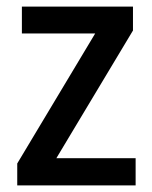

<svg xmlns="http://www.w3.org/2000/svg" viewBox="-20 -559 459 579"><path d="M389 0H32V-66L267 -458H46V-539H381V-467L150 -82H389Z"/></svg>

Font: Noto Sans Lao UI SemCond Med
Style: Regular
Weight: 500
Width: 4
Designer: Monotype Design Team
Foundry: Monotype Imaging Inc.
Version: Version 2.000; ttfautohint (v1.8.4.7-5d5b)